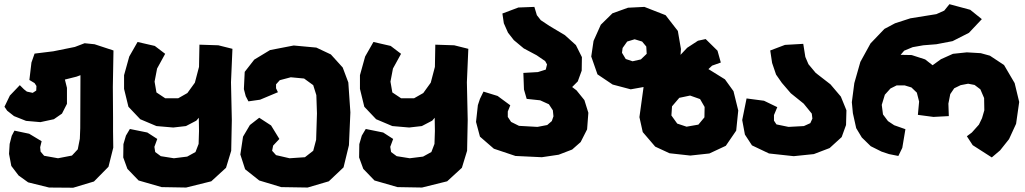

<svg xmlns="http://www.w3.org/2000/svg" viewBox="-20 -714 4823 903"><path d="M512.7 -19.5 511.7 -95.7V-161.1L510.7 -305.7L513.7 -476.6L424.8 -505.9L377.9 -510.7L332 -493.2L230.5 -472.7L142.6 -461.9L127.9 -419.9L118.2 -337.9L142.6 -323.2L151.4 -309.6L150.4 -288.1L133.8 -277.3L106.4 -283.2L92.8 -293.9L73.2 -313.5L26.4 -264.6L1 -211.9L13.7 -193.4L45.9 -168L102.5 -145.5L169.9 -139.6L233.4 -153.3L271.5 -179.7L294.9 -225.6V-300.8L285.2 -339.8L339.8 -353.5L358.4 -360.4L357.4 -111.3L355.5 -61.5L345.7 -11.7L318.4 17.6L252.9 30.3L187.5 18.6L170.9 -1L168.9 -21.5L175.8 -49.8L117.2 -85L47.9 -99.6L35.2 -75.2L25.4 -37.1L22.5 9.8L33.2 66.4L67.4 111.3L112.3 143.6L210.9 168L324.2 168.9L421.9 139.6L490.2 70.3Z M627 -516.6 587.9 -448.2 563.5 -360.4V-295.9L584 -211.9L639.6 -153.3L715.8 -121.1L794.9 -114.3L854.5 -121.1L903.3 -146.5L915 -160.2L916 -97.7L914.1 -37.1L899.4 1L860.4 22.5L797.9 30.3L736.3 20.5L710 1L706.1 -23.4L719.7 -60.5L672.9 -90.8L590.8 -107.4L572.3 -76.2L560.5 -36.1L559.6 26.4L579.1 80.1L631.8 134.8L740.2 166L855.5 168L973.6 138.7L1043 75.2L1067.4 -4.9L1070.3 -149.4L1066.4 -327.1L1073.2 -484.4L1006.8 -501L918 -503.9L916 -399.4L896.5 -325.2L861.3 -276.4L818.4 -252H756.8L715.8 -279.3L707 -330.1L718.8 -391.6L756.8 -460.9L708 -498Z M1148.4 -237.3 1203.1 -245.1 1287.1 -280.3 1278.3 -298.8V-317.4L1295.9 -336.9L1347.7 -350.6L1410.2 -344.7L1453.1 -313.5L1467.8 -266.6L1470.7 -180.7L1466.8 -56.6L1453.1 -4.9L1414.1 25.4L1341.8 30.3L1278.3 15.6L1259.8 -4.9L1264.6 -29.3L1293.9 -60.5L1254.9 -124L1199.2 -160.2L1155.3 -126L1123 -71.3L1110.4 12.7L1132.8 82L1199.2 134.8L1302.7 166L1426.8 168L1526.4 138.7L1595.7 73.2L1621.1 -31.2L1627.9 -185.5L1618.2 -326.2L1591.8 -396.5L1536.1 -458L1467.8 -490.2L1361.3 -500L1250 -478.5L1175.8 -433.6L1130.9 -376L1127 -294.9L1135.7 -261.7Z M1736.3 -516.6 1697.3 -448.2 1672.9 -360.4V-295.9L1693.4 -211.9L1749 -153.3L1825.2 -121.1L1904.3 -114.3L1963.9 -121.1L2012.7 -146.5L2024.4 -160.2L2025.4 -97.7L2023.4 -37.1L2008.8 1L1969.7 22.5L1907.2 30.3L1845.7 20.5L1819.3 1L1815.4 -23.4L1829.1 -60.5L1782.2 -90.8L1700.2 -107.4L1681.6 -76.2L1669.9 -36.1L1668.9 26.4L1688.5 80.1L1741.2 134.8L1849.6 166L1964.8 168L2083 138.7L2152.3 75.2L2176.8 -4.9L2179.7 -149.4L2175.8 -327.1L2182.6 -484.4L2116.2 -501L2027.3 -503.9L2025.4 -399.4L2005.9 -325.2L1970.7 -276.4L1927.7 -252H1866.2L1825.2 -279.3L1816.4 -330.1L1828.1 -391.6L1866.2 -460.9L1817.4 -498Z M2493.2 -681.6 2418 -678.7 2342.8 -650.4 2349.6 -604.5 2369.1 -560.5 2396.5 -525.4 2443.4 -486.3 2503.9 -454.1 2543.9 -426.8 2552.7 -411.1 2546.9 -386.7 2509.8 -375 2441.4 -371.1 2444.3 -293 2457 -249 2520.5 -242.2 2561.5 -223.6 2580.1 -195.3 2583 -167 2575.2 -144.5 2553.7 -126 2507.8 -117.2 2420.9 -122.1 2383.8 -140.6 2368.2 -164.1V-189.5L2379.9 -218.8L2320.3 -262.7L2253.9 -283.2L2237.3 -249L2227.5 -219.7L2218.8 -140.6L2237.3 -71.3L2302.7 -14.6L2404.3 19.5L2528.3 25.4L2607.4 13.7L2670.9 -10.7L2710.9 -45.9L2741.2 -105.5L2747.1 -183.6L2728.5 -243.2L2691.4 -289.1L2670.9 -304.7L2697.3 -331.1L2715.8 -381.8L2716.8 -445.3L2688.5 -502L2636.7 -548.8L2564.5 -591.8L2523.4 -619.1L2504.9 -642.6Z M3137.7 -170.9 3140.6 -213.9 3174.8 -253.9 3225.6 -264.6 3272.5 -248 3293.9 -210.9 3293 -162.1 3264.6 -127.9 3209 -118.2 3165 -132.8ZM2905.3 -465.8 2908.2 -488.3 2929.7 -518.6 2964.8 -529.3 3000 -518.6 3019.5 -495.1 3021.5 -460.9 2994.1 -434.6 2955.1 -425.8 2922.9 -436.5ZM2805.7 -597.7 2771.5 -521.5 2760.7 -448.2 2790 -364.3 2861.3 -316.4 2946.3 -293.9 3006.8 -304.7 2987.3 -163.1 3002.9 -92.8 3061.5 -24.4 3128.9 6.8 3226.6 17.6 3316.4 7.8 3393.6 -28.3 3442.4 -99.6 3452.1 -194.3 3429.7 -285.2 3389.6 -340.8 3312.5 -388.7H3311.5L3329.1 -405.3L3370.1 -419.9L3354.5 -475.6L3298.8 -530.3L3262.7 -522.5L3211.9 -489.3L3180.7 -456.1L3182.6 -483.4L3168 -568.4L3110.4 -642.6L3010.7 -681.6L2933.6 -677.7L2860.4 -651.4Z M3757.8 -507.8 3671.9 -502.9 3602.5 -476.6 3611.3 -418 3629.9 -363.3 3657.2 -324.2 3699.2 -275.4 3759.8 -226.6 3797.9 -179.7 3800.8 -156.2 3791 -134.8 3760.7 -121.1 3688.5 -117.2 3631.8 -128.9 3620.1 -146.5V-172.9L3635.7 -210L3573.2 -240.2L3491.2 -251L3470.7 -149.4L3483.4 -81.1L3516.6 -30.3L3596.7 7.8L3712.9 20.5L3807.6 10.7L3881.8 -17.6L3938.5 -69.3L3959 -126L3960.9 -195.3L3934.6 -259.8L3885.7 -317.4L3816.4 -371.1L3782.2 -412.1L3767.6 -446.3Z M4527.3 -467.8 4461.9 -460.9 4405.3 -435.5 4366.2 -407.2 4331.1 -434.6 4267.6 -455.1 4215.8 -456.1 4232.4 -475.6 4272.5 -492.2 4322.3 -501 4383.8 -505.9 4460 -520.5 4537.1 -559.6 4597.7 -624 4543 -668 4445.3 -694.3 4420.9 -664.1 4383.8 -647.5 4261.7 -627.9 4189.5 -604.5 4139.6 -578.1 4074.2 -509.8 4026.4 -422.9 3998 -323.2 3986.3 -233.4 3991.2 -181.6 4006.8 -111.3 4033.2 -67.4 4075.2 -26.4 4126 -1 4161.1 10.7 4205.1 19.5 4223.6 -18.6 4238.3 -106.4 4185.5 -125 4156.2 -144.5 4132.8 -175.8 4127 -220.7 4141.6 -268.6 4168 -297.9 4197.3 -312.5H4234.4L4266.6 -302.7L4292 -278.3L4302.7 -236.3L4296.9 -173.8L4370.1 -164.1L4442.4 -168L4440.4 -226.6L4449.2 -271.5L4467.8 -298.8L4498 -313.5L4533.2 -320.3L4563.5 -314.5L4590.8 -293.9L4608.4 -252.9L4609.4 -195.3L4598.6 -158.2L4584 -127.9L4550.8 -90.8L4527.3 -73.2L4554.7 -31.2L4644.5 26.4L4683.6 -6.8L4725.6 -59.6L4758.8 -131.8L4773.4 -234.4L4752 -323.2L4702.1 -408.2L4635.7 -452.1L4592.8 -463.9Z"/></svg>

Font: MaokenAssortedSans-TC
Style: Regular
Weight: 500
Version: Version 0.83